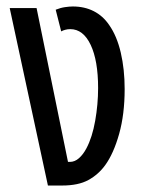

<svg xmlns="http://www.w3.org/2000/svg" viewBox="-20 -573 450 593"><path d="M128 0 10 -548H93L190 -73H196Q211 -73 224 -84.5Q237 -96 247 -115Q265 -149 274 -200Q283 -251 283 -301Q283 -386 260 -434.5Q237 -483 197 -483Q189 -483 181.5 -481Q174 -479 169 -476L152 -543Q167 -549 181 -551Q195 -553 205 -553Q241 -553 269.5 -538.5Q298 -524 317 -496Q341 -462 353 -410.5Q365 -359 365 -298Q365 -220 348 -159.5Q331 -99 305 -63Q284 -34 253 -17Q222 0 172 0Z"/></svg>

Font: Noto Sans Thai ExtraCondensed
Style: Regular
Weight: 400
Width: 2
Designer: Monotype Design Team
Foundry: Monotype Imaging Inc.
Version: Version 2.002